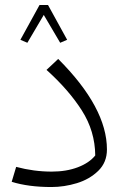

<svg xmlns="http://www.w3.org/2000/svg" viewBox="-20 -739 503 772"><path d="M27 -8 45 -68Q116 -49 188 -49Q247 -49 293 -66.5Q339 -84 363 -114Q362 -212 309 -295Q256 -378 167 -458L214 -502Q410 -306 410 -138Q410 -86 375 -52Q340 -18 289 -2.5Q238 13 187 13Q94 13 27 -8ZM62 -579 139 -719H173L250 -579L222 -567L156 -679L90 -567Z"/></svg>

Font: FiraGO Light
Style: Italic
Weight: 300
Italic angle: -8°
Designer: bBox Type GmbH
Foundry: bBox Type GmbH
Version: Version 1.001